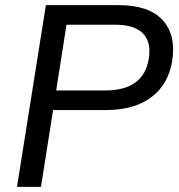

<svg xmlns="http://www.w3.org/2000/svg" viewBox="-20 -725 695 745"><path d="M46 0 158 -705H441Q558 -705 611 -647Q664 -589 648 -489Q634 -398 567.5 -348Q501 -298 392 -298H186L139 0ZM198 -374H388Q537 -374 557 -496Q568 -561 535 -595Q502 -629 427 -629H238Z"/></svg>

Font: Mulish Medium
Style: Italic
Weight: 500
Italic angle: -9°
Designer: Vernon Adams
Foundry: Vernon Adams
Version: Version 3.603; ttfautohint (v1.8.3)